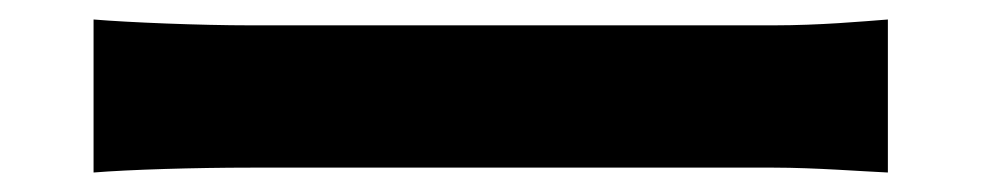

<svg xmlns="http://www.w3.org/2000/svg" viewBox="-20 -483 1007 197"><path d="M76 -306C113 -309 180 -311 237 -311H774C816 -311 867 -307 891 -306V-463C865 -461 821 -457 774 -457H237C185 -457 112 -460 76 -463Z"/></svg>

Font: GenEiGothic-pro-Regular
Style: Bold
Weight: 700
Designer: Ryoko NISHIZUKA (kana & ideographs); Paul D. Hunt (Latin, Greek & Cyrillic); Wenlong ZHANG (bopomofo); Sandoll Communica
Foundry: Adobe Systems Incorporated; o_tamon
Version: Version 1.000.140830